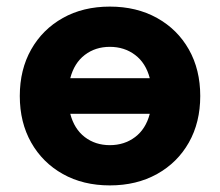

<svg xmlns="http://www.w3.org/2000/svg" viewBox="-20 -546 667 582"><path d="M313 16Q232 16 170.5 -18.5Q109 -53 74.5 -114Q40 -175 40 -255Q40 -335 74.5 -396Q109 -457 170.5 -491.5Q232 -526 313 -526Q394 -526 456 -491.5Q518 -457 552.5 -396Q587 -335 587 -255Q587 -175 552.5 -114Q518 -53 456 -18.5Q394 16 313 16ZM313 -404Q269 -404 237 -379.5Q205 -355 193 -309H434Q422 -355 389.5 -379.5Q357 -404 313 -404ZM313 -106Q357 -106 389.5 -130.5Q422 -155 434 -201H193Q205 -155 237 -130.5Q269 -106 313 -106Z"/></svg>

Font: Wix Madefor Text ExtraBold
Style: Regular
Weight: 800
Designer: Dalton Maag Ltd
Foundry: Dalton Maag Ltd
Version: Version 3.100